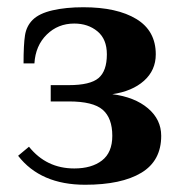

<svg xmlns="http://www.w3.org/2000/svg" viewBox="-20 -500 500 530"><path d="M30 -70 60 -95Q108 -35 185 -35Q233 -35 261.5 -57Q290 -79 290 -125Q290 -174 263.5 -197Q237 -220 170 -220H120V-265H170Q229 -265 252 -284.5Q275 -304 275 -350Q275 -392 249 -413.5Q223 -435 185 -435Q140 -435 109 -404.5Q78 -374 75 -325H45Q45 -377 49 -402.5Q53 -428 70 -445Q88 -463 125 -471.5Q162 -480 210 -480Q303 -480 356.5 -447.5Q410 -415 410 -350Q410 -306 377.5 -277Q345 -248 290 -240Q352 -232 388.5 -201Q425 -170 425 -125Q425 -56 370 -23Q315 10 215 10Q92 10 30 -70Z"/></svg>

Font: Philosopher
Style: Bold
Weight: 700
Designer: Jovanny Lemonad
Foundry: Jovanny Lemonad
Version: Version 2.000